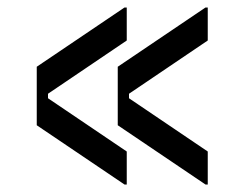

<svg xmlns="http://www.w3.org/2000/svg" viewBox="-20 -504 652 512"><path d="M528 -12 294 -170V-326L528 -484H534V-396L324 -254V-242L534 -100V-12ZM312 -12 78 -170V-326L312 -484H318V-396L108 -254V-242L318 -100V-12Z"/></svg>

Font: Space Mono
Style: Regular
Weight: 400
Monospace: yes
Designer: Colophon Foundry + Benjamin Critton
Foundry: Colophon Foundry & Benjamin Critton
Version: Version 1.003; ttfautohint (v1.8.4.7-5d5b)